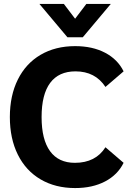

<svg xmlns="http://www.w3.org/2000/svg" viewBox="-20 -944 671 974"><path d="M30 -350Q30 -459 70.5 -540.5Q111 -622 186 -666Q261 -710 361 -710Q449 -710 513 -676.5Q577 -643 607 -582L515 -503Q463 -582 363 -582Q278 -582 234.5 -523.5Q191 -465 191 -350Q191 -236 234 -177Q277 -118 360 -118Q465 -118 515 -197L607 -118Q577 -57 513 -23.5Q449 10 361 10Q261 10 186 -34Q111 -78 70.5 -159.5Q30 -241 30 -350ZM180 -924H304L361 -849L418 -924H542L400 -755H322Z"/></svg>

Font: Sarabun ExtraBold
Style: Regular
Weight: 800
Version: Version 1.000; ttfautohint (v1.6)